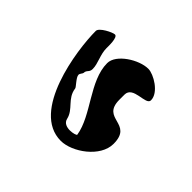

<svg xmlns="http://www.w3.org/2000/svg" viewBox="-79 -1019 1146 1146"><g transform="rotate(-45 494.5 -446.0)"><path d="M252 -362C242 -360 218 -459 276 -472C343 -487 362 -556 438 -566C447 -566 488 -610 510 -610C521 -610 533 -596 540 -596C565 -596 565 -574 594 -574C641 -574 686 -604 740 -604C755 -604 834 -601 834 -626C834 -644 796 -722 768 -722C605 -722 156 -657 156 -406C156 -310 255 -170 366 -170C538 -170 416 -332 578 -332H620C696 -332 663 -196 708 -196C773 -196 830 -295 830 -340C830 -417 755 -538 680 -538C530 -538 394 -384 252 -362Z"/></g></svg>

Font: CISF Camouflage Kit
Style: Regular
Weight: 400
Designer: Robert Jablonski, Jasper
Foundry: Cannot Into Space Fonts
Version: Version 1.27